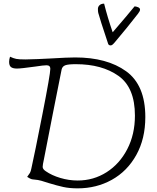

<svg xmlns="http://www.w3.org/2000/svg" viewBox="-20 -1020 860 1053"><path d="M247 -16Q227 -23 207 -28.5Q187 -34 170 -35Q157 -36 151 -38Q145 -40 129 -50Q139 -63 144 -71.5Q149 -80 152 -96Q170 -176 213 -395Q256 -614 256 -643Q256 -662 235 -662Q219 -662 174 -655Q95 -644 73 -644Q51 -644 40.5 -652Q30 -660 30 -681Q30 -694 35 -709Q54 -700 69 -697Q84 -694 119 -694Q145 -694 187.5 -696Q230 -698 251 -699Q351 -705 392 -705Q567 -705 672 -629Q777 -553 777 -378Q777 -259 727.5 -170Q678 -81 593.5 -34Q509 13 406 13Q361 13 327 5.5Q293 -2 247 -16ZM720 -386Q720 -540 629.5 -604Q539 -668 396 -668Q354 -668 338 -662Q322 -656 318 -639Q270 -400 221 -147Q214 -116 214 -105Q214 -92 231 -81Q264 -58 311 -44Q358 -30 406 -30Q493 -30 564.5 -75.5Q636 -121 678 -202Q720 -283 720 -386ZM748 -967Q748 -959 737 -945Q711 -911 675.5 -867.5Q640 -824 612 -791Q603 -780 597.5 -775.5Q592 -771 587 -771Q576 -771 573 -780Q526 -921 519 -949Q517 -957 517 -971Q517 -983 526 -991.5Q535 -1000 551 -1000Q570 -924 598 -843Q679 -937 718 -985Q726 -985 737 -980.5Q748 -976 748 -967Z"/></svg>

Font: Charmonman
Style: Regular
Weight: 400
Designer: Ekaluck Peanpanawate
Foundry: Cadson Demak Co.,Ltd.
Version: Version 1.000; ttfautohint (v1.6)